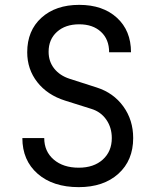

<svg xmlns="http://www.w3.org/2000/svg" viewBox="-20 -760 640 790"><path d="M304 10Q198 10 135 -45Q72 -100 72 -192H162Q162 -137 201 -103.5Q240 -70 304 -70Q366 -70 403 -103.5Q440 -137 440 -192Q440 -235 417.5 -267.5Q395 -300 356 -312L248 -346Q175 -369 133.5 -422Q92 -475 92 -545Q92 -634 150.5 -687Q209 -740 306 -740Q403 -740 461 -687Q519 -634 519 -545H429Q429 -598 395.5 -629Q362 -660 306 -660Q249 -660 214.5 -629Q180 -598 180 -547Q180 -507 203 -478Q226 -449 266 -436L378 -400Q447 -378 487.5 -322Q528 -266 528 -192Q528 -100 467 -45Q406 10 304 10Z"/></svg>

Font: NKDuy Mono
Style: Regular
Weight: 400
Monospace: yes
Designer: NKDuy
Foundry: NKDuy
Version: Version 2.251; ttfautohint (v1.8.4.7-5d5b)